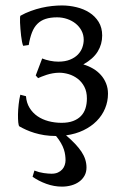

<svg xmlns="http://www.w3.org/2000/svg" viewBox="-20 -489 460 711"><path d="M379.9 -142.1Q379.9 -113.3 369.1 -87.4Q358.4 -61.5 338.1 -41Q317.9 -20.5 289.1 -6.6Q260.3 7.3 224.6 12.2Q262.7 44.4 281.5 72.5Q300.3 100.6 300.3 131.3Q300.3 148.4 293 161.6Q285.6 174.8 273.2 183.8Q260.7 192.9 244.1 197.5Q227.5 202.1 209.5 202.1Q180.2 202.1 151.4 191.7Q122.6 181.2 100.6 165.5L107.4 142.6Q124.5 149.4 142.1 151.9Q159.7 154.3 170.9 154.3Q184.6 154.3 194.3 149.9Q204.1 145.5 210.4 138.4Q216.8 131.3 219.7 122.3Q222.7 113.3 222.7 104.5Q222.7 95.7 221.4 85.7Q220.2 75.7 216.6 64.5Q212.9 53.2 205.8 40.8Q198.7 28.3 187.5 14.6H187Q164.1 14.6 144.3 11.5Q124.5 8.3 107.7 3.2Q90.8 -2 76.9 -8.3Q63 -14.6 51.8 -21Q48.8 -23.4 47.6 -35.9Q46.4 -48.3 46.6 -65.7Q46.9 -83 49.1 -102.5Q51.3 -122.1 55.2 -138.2L76.2 -132.8Q78.1 -107.9 89.6 -89.4Q101.1 -70.8 118.9 -58.6Q136.7 -46.4 159.7 -40.3Q182.6 -34.2 208 -34.2Q232.9 -34.2 250.5 -40.8Q268.1 -47.4 279.5 -59.1Q291 -70.8 296.4 -87.4Q301.8 -104 301.8 -124.5Q301.8 -149.9 292.2 -168Q282.7 -186 267.6 -197.5Q252.4 -209 234.4 -214.4Q216.3 -219.7 199.7 -219.7Q187.5 -219.7 175.3 -217.5Q163.1 -215.3 152.6 -211.9Q142.1 -208.5 133.8 -205.1Q125.5 -201.7 121.1 -199.7L112.3 -209.5L136.2 -272.5Q149.4 -267.1 165.3 -263.9Q181.2 -260.7 195.8 -260.7Q221.2 -260.7 239.3 -268.1Q257.3 -275.4 268.6 -287.1Q279.8 -298.8 284.9 -313.2Q290 -327.6 290 -341.8Q290 -359.9 282 -375.2Q273.9 -390.6 260.3 -401.6Q246.6 -412.6 228.8 -418.7Q210.9 -424.8 191.4 -424.8Q166.5 -424.8 148.7 -418.9Q130.9 -413.1 118.4 -400.6Q106 -388.2 98.4 -368.7Q90.8 -349.1 86.4 -322.3L65.9 -319.3Q63.5 -324.2 61.5 -334.5Q59.6 -344.7 58.1 -356.9Q56.6 -369.1 55.7 -381.8Q54.7 -394.5 54.2 -405.3Q53.7 -416 54.2 -423.1Q54.7 -430.2 55.7 -430.7Q73.7 -440.9 93.8 -448.2Q113.8 -455.6 133.8 -460.2Q153.8 -464.8 173.1 -466.8Q192.4 -468.8 209.5 -468.8Q236.3 -468.8 262.9 -462.4Q289.6 -456.1 310.8 -442.6Q332 -429.2 345.2 -408Q358.4 -386.7 358.4 -357.4Q358.4 -325.2 341.8 -298.1Q325.2 -271 288.6 -250.5Q308.1 -244.6 324.7 -234.9Q341.3 -225.1 353.5 -211.4Q365.7 -197.8 372.8 -180.2Q379.9 -162.6 379.9 -142.1Z"/></svg>

Font: Noto Serif Devanagari
Style: Regular
Weight: 400
Designer: Monotype Design Team
Foundry: Monotype Imaging Inc.
Version: Version 1.01